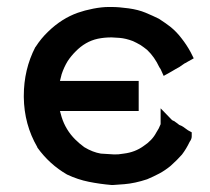

<svg xmlns="http://www.w3.org/2000/svg" viewBox="-20 -527 606 555"><path d="M153.3 -293H380.9V-275.4V-271.5V-269.5V-259.8V-251V-245.1V-239.3V-230.5V-223.6V-206.1H153.3Q156.2 -196.3 158.2 -188.5Q169.9 -151.4 197.3 -124Q209 -112.3 223.6 -101.6Q248 -86.9 271.5 -83Q298.8 -81.1 310.1 -80.6Q321.3 -80.1 337.9 -83Q370.1 -86.9 394.5 -104.5Q419.9 -121.1 431.6 -143.6Q439.5 -155.3 444.3 -168V-213.9L477.5 -179.7L483.4 -176.8L485.4 -175.8L486.3 -174.8L493.2 -169.9L498 -166Q505.9 -163.1 509.8 -160.2L523.4 -150.4L534.2 -144.5V-132.8Q534.2 -125 528.3 -117.2Q518.6 -96.7 505.9 -80.1Q492.2 -64.5 473.6 -47.9Q457 -34.2 440.4 -25.4Q423.8 -16.6 405.3 -8.8Q370.1 2.9 339.4 5.4Q308.6 7.8 306.2 7.8Q303.7 7.8 303.7 7.8H302.7Q268.6 4.9 236.8 -1.5Q205.1 -7.8 173.8 -22.5Q123 -51.8 87.9 -100.6V-101.6Q49.8 -167 48.8 -246.1V-250Q48.8 -326.2 82 -390.6L83 -391.6Q98.6 -416 119.1 -435.5Q158.2 -473.6 205.1 -490.2Q224.6 -497.1 249.5 -502Q274.4 -506.8 293.9 -506.8H302.7Q323.2 -506.8 351.6 -502.9Q379.9 -499 400.9 -490.2Q421.9 -481.4 439.5 -472.7Q459 -460 471.7 -450.2Q490.2 -435.5 504.9 -416Q519.5 -397.5 531.2 -376L540 -358.4L522.5 -348.6Q516.6 -344.7 513.7 -343.8Q509.8 -340.8 498 -333Q492.2 -330.1 487.3 -327.1L477.5 -321.3L470.7 -317.4L453.1 -307.6L444.3 -327.1L440.4 -333Q426.8 -362.3 405.3 -382.8Q395.5 -390.6 386.7 -396.5Q375 -403.3 364.3 -408.2Q343.8 -416 325.7 -417.5Q307.6 -418.9 302.7 -418.9Q281.2 -418.9 262.7 -415Q226.6 -407.2 198.2 -377.9Q185.5 -365.2 175.8 -350.6Q165 -333 158.2 -312.5Q155.3 -302.7 153.3 -293Z"/></svg>

Font: LeFont
Style: Default
Weight: 400
Designer: Leryon MEDIA
Version: Version 1.0